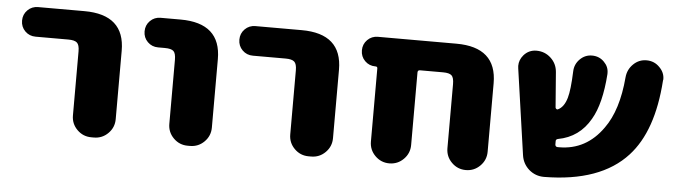

<svg xmlns="http://www.w3.org/2000/svg" viewBox="-39 -688 2843 808"><g transform="rotate(5 1382.0 -284.0)"><path d="M93.8 -421.9Q67.4 -421.9 49.3 -439.9Q31.2 -458 31.2 -484.4Q31.2 -510.7 49.3 -528.8Q67.4 -546.9 93.8 -546.9H289.1Q460 -546.9 460 -394.5V-105.5Q460 -70.3 435.1 -45.4Q410.2 -20.5 375 -20.5H364.3Q329.1 -20.5 304.2 -45.4Q279.3 -70.3 279.3 -105.5V-376Q279.3 -403.3 269 -412.6Q258.8 -421.9 232.4 -421.9Z M611.3 -421.9Q585 -421.9 566.9 -439.9Q548.8 -458 548.8 -484.4Q548.8 -510.7 566.9 -528.8Q585 -546.9 611.3 -546.9H695.3Q866.2 -546.9 866.2 -394.5V-105.5Q866.2 -70.3 841.3 -45.4Q816.4 -20.5 781.2 -20.5H771.5Q736.3 -20.5 711.4 -45.4Q686.5 -70.3 686.5 -105.5V-376Q686.5 -403.3 676.8 -412.6Q667 -421.9 639.6 -421.9Z M1011.7 -421.9Q985.4 -421.9 967.3 -439.9Q949.2 -458 949.2 -484.4Q949.2 -510.7 967.3 -528.8Q985.4 -546.9 1011.7 -546.9H1207Q1377.9 -546.9 1377.9 -394.5V-105.5Q1377.9 -70.3 1353 -45.4Q1328.1 -20.5 1293 -20.5H1282.2Q1247.1 -20.5 1222.2 -45.4Q1197.3 -70.3 1197.3 -105.5V-376Q1197.3 -403.3 1187 -412.6Q1176.8 -421.9 1150.4 -421.9Z M1861.3 -376Q1861.3 -403.3 1851.6 -412.6Q1841.8 -421.9 1815.4 -421.9H1717.8Q1708 -421.9 1708 -412.1V-105.5Q1708 -70.3 1683.1 -45.4Q1658.2 -20.5 1623 -20.5Q1587.9 -20.5 1563 -45.4Q1538.1 -70.3 1538.1 -105.5V-414.1Q1538.1 -421.9 1530.3 -421.9H1529.3Q1502.9 -421.9 1484.9 -439.9Q1466.8 -458 1466.8 -484.4Q1466.8 -510.7 1484.9 -528.8Q1502.9 -546.9 1529.3 -546.9H1860.4Q2031.2 -546.9 2031.2 -394.5V-105.5Q2031.2 -70.3 2006.3 -45.4Q1981.4 -20.5 1946.3 -20.5Q1911.1 -20.5 1886.2 -45.4Q1861.3 -70.3 1861.3 -105.5Z M2277.3 -20.5Q2277.3 -20.5 2276.4 -20.5Q2240.2 -20.5 2212.9 -43.9Q2185.5 -68.4 2180.7 -104.5L2128.9 -465.8Q2127.9 -471.7 2127.9 -476.6Q2127.9 -502 2145.5 -522.5Q2167 -546.9 2199.2 -546.9Q2234.4 -546.9 2259.8 -523.4Q2285.2 -500 2288.1 -464.8L2299.8 -315.4Q2300.8 -311.5 2303.7 -309.6Q2306.6 -307.6 2309.6 -308.6Q2335.9 -320.3 2347.7 -361.3Q2357.4 -394.5 2360.4 -473.6Q2361.3 -503.9 2382.8 -525.4Q2404.3 -546.9 2433.6 -546.9Q2464.8 -546.9 2485.4 -525.4Q2504.9 -505.9 2504.9 -479.5Q2504.9 -476.6 2504.9 -474.6Q2496.1 -348.6 2457 -282.2Q2411.1 -201.2 2321.3 -184.6Q2311.5 -182.6 2312.5 -172.9V-160.2Q2313.5 -150.4 2323.2 -150.4H2329.1Q2443.4 -150.4 2513.7 -250Q2570.3 -328.1 2582 -467.8Q2585 -501 2608.4 -523.9Q2631.8 -546.9 2664.1 -546.9Q2697.3 -546.9 2719.7 -523.4Q2741.2 -502 2741.2 -473.6Q2741.2 -470.7 2740.2 -467.8Q2725.6 -252.9 2627.9 -146.5Q2514.6 -22.5 2277.3 -20.5Z"/></g></svg>

Font: Gen Jyuu GothicX Heavy
Style: Bold
Weight: 900
Designer: [Source Han Sans]
Ryoko NISHIZUKA  (kana & ideographs); Paul D. Hunt (Latin, Greek & Cyrillic); Wenlong ZHANG  (bopomofo
Version: Version 1.002.20150607